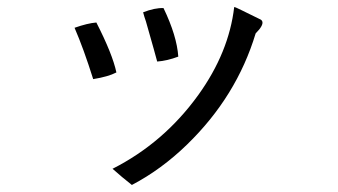

<svg xmlns="http://www.w3.org/2000/svg" viewBox="-20 -592 960 546"><path d="M487 -431Q455 -419 427 -417Q423 -433 395 -531Q390 -545 387 -557Q420 -570 445 -569Q483 -490 487 -431ZM707 -497Q653 -318 512 -181Q439 -110 355 -66Q327 -88 300 -112Q446 -186 544 -322Q631 -443 646 -572Q649 -572 667 -563L722 -536Q733 -528 717 -508Q713 -503 707 -497ZM311 -386Q288 -374 245 -367Q218 -453 192 -513Q229 -526 254 -528Q300 -438 311 -386Z"/></svg>

Font: cwTeXYen
Style: Medium
Weight: 500
Version: Version 1.17